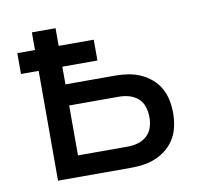

<svg xmlns="http://www.w3.org/2000/svg" viewBox="-64 -591 728 663"><g transform="rotate(-10 300.0 -260.0)"><path d="M88 0V-385H26V-458H88V-520H171V-458H294V-385H171V-323H346Q368 -323 390.5 -319.5Q413 -316 433.5 -307Q454 -298 471.5 -283Q489 -268 500 -248.5Q511 -229 515.5 -206.5Q520 -184 520 -161Q520 -139 515.5 -116.5Q511 -94 500 -74.5Q489 -55 471.5 -40Q454 -25 433.5 -16Q413 -7 390.5 -3.5Q368 0 346 0ZM346 -74Q364 -74 381.5 -79Q399 -84 412.5 -96Q426 -108 431.5 -125.5Q437 -143 437 -161Q437 -179 431.5 -197Q426 -215 412.5 -227Q399 -239 381.5 -244Q364 -249 346 -249H171V-74Z"/></g></svg>

Font: Iosevka Aile
Style: Regular
Weight: 400
Designer: Belleve Invis
Foundry: Belleve Invis
Version: Version 28.0.1; ttfautohint (v1.8.4)